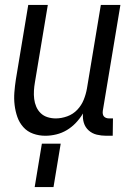

<svg xmlns="http://www.w3.org/2000/svg" viewBox="-20 -540 540 775"><path d="M163 8Q137 8 113.5 -0.5Q90 -9 74 -27Q58 -45 50 -68Q42 -91 39 -116Q36 -141 38 -167Q40 -193 44 -219L94 -520H173L121 -208Q118 -191 117 -174Q116 -157 118 -140.5Q120 -124 126.5 -109Q133 -94 144.5 -83Q156 -72 172 -67Q188 -62 205 -62Q228 -62 251.5 -70.5Q275 -79 292 -97Q309 -115 318 -137.5Q327 -160 331 -183L387 -520H466L395 -93Q394 -86 395 -80Q396 -74 399.5 -70Q403 -66 408.5 -64Q414 -62 421 -62H436L435 8H409Q389 8 370.5 3.5Q352 -1 338 -13.5Q324 -26 318.5 -44Q313 -62 315 -82Q303 -62 286.5 -44.5Q270 -27 250 -15Q230 -3 207.5 2.5Q185 8 163 8ZM120 215 149 40H225L196 215Z"/></svg>

Font: Iosevka Curly
Style: Italic
Weight: 400
Italic angle: -9°
Monospace: yes
Designer: Belleve Invis
Foundry: Belleve Invis
Version: Version 22.1.2; ttfautohint (v1.8.4)